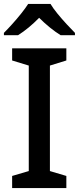

<svg xmlns="http://www.w3.org/2000/svg" viewBox="-24 -961 403 981"><path d="M315 0H38V-62L123 -87V-626L38 -652V-714H315V-652L231 -626V-87L315 -62ZM234 -941Q247 -919 269.5 -891.5Q292 -864 316.5 -837.5Q341 -811 359 -793V-781H286Q260 -797 231.5 -820Q203 -843 176 -870Q122 -815 68 -781H-4V-793Q15 -812 38.5 -838Q62 -864 84 -891.5Q106 -919 120 -941Z"/></svg>

Font: Noto Sans Bengali Medium
Style: Regular
Weight: 500
Designer: Jelle Bosma - Monotype Design Team
Foundry: Monotype Imaging Inc.
Version: Version 2.003; ttfautohint (v1.8.4.7-5d5b)